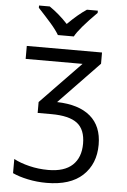

<svg xmlns="http://www.w3.org/2000/svg" viewBox="-65 -820 729 1106"><g transform="rotate(5 300.0 -267.0)"><path d="M50 201V119Q87 139 140 152Q193 165 250 165Q343 165 390 121Q437 77 437 -3Q437 -85 390 -121Q343 -157 240 -157H161V-220L394 -461H65V-536H500V-471L267 -229Q393 -226 460 -169Q527 -112 527 -5Q527 106 455.5 173Q384 240 246 240Q191 240 138.5 229Q86 218 50 201ZM115 -761V-774H177Q234 -735 283 -682Q342 -741 392 -774H455V-761Q355 -661 330 -614H238Q221 -643 189.5 -679Q158 -715 115 -761Z"/></g></svg>

Font: Noto Sans Mono UI
Style: Regular
Weight: 400
Monospace: yes
Designer: Monotype Design team
Foundry: Monotype Imaging Inc.
Version: Version 1.000